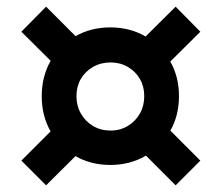

<svg xmlns="http://www.w3.org/2000/svg" viewBox="-20 -601 662 575"><path d="M310 -107Q252 -107 205 -134Q158 -161 131.5 -207.5Q105 -254 105 -313Q105 -372 131.5 -418.5Q158 -465 205 -492Q252 -519 310 -519Q369 -519 415.5 -492Q462 -465 489 -418.5Q516 -372 516 -313Q516 -254 489 -207.5Q462 -161 415.5 -134Q369 -107 310 -107ZM118 -46 44 -120 176 -252 251 -178ZM311 -210Q340 -210 363 -224Q386 -238 399 -261Q412 -284 412 -313Q412 -342 399 -364.5Q386 -387 363 -400.5Q340 -414 311 -414Q282 -414 258.5 -400.5Q235 -387 222 -364.5Q209 -342 209 -313Q209 -284 222.5 -260.5Q236 -237 259 -223.5Q282 -210 311 -210ZM506 -46 374 -178 448 -252 580 -120ZM176 -375 44 -506 118 -581 251 -448ZM447 -374 373 -449 506 -581 580 -506Z"/></svg>

Font: Piazzolla Thin Black
Style: Regular
Weight: 900
Version: Version 2.005